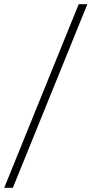

<svg xmlns="http://www.w3.org/2000/svg" viewBox="-80 -770 434 910"><path d="M-60 120 293 -750H334L-19 120Z"/></svg>

Font: Spectral Light
Style: Italic
Weight: 300
Italic angle: -10°
Designer: Jean-Baptiste Levee
Foundry: Production Type
Version: Version 2.001